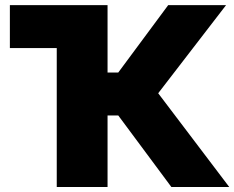

<svg xmlns="http://www.w3.org/2000/svg" viewBox="-20 -748 937 768"><path d="M207 0V-555.7H19.5V-727.5H410.2V-458H453.1L652.8 -727.5H884.3L612.8 -375L897 0H665.5L453.1 -286.1H410.2V0Z"/></svg>

Font: Inter Display Black
Style: Regular
Weight: 900
Designer: Rasmus Andersson
Foundry: rsms
Version: Version 4.000;git-a52131595